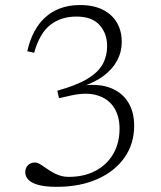

<svg xmlns="http://www.w3.org/2000/svg" viewBox="-20 -712 624 742"><path d="M208 -332.5 201.5 -361.5Q275.5 -382 317.5 -407.2Q359.5 -432.5 376.8 -464Q394 -495.5 394 -534Q394 -582.5 364.8 -615.2Q335.5 -648 275.5 -648Q216 -648 174.5 -615.8Q133 -583.5 112 -508L85.5 -514Q98.5 -572 126 -611.8Q153.5 -651.5 194.8 -672Q236 -692.5 289.5 -692.5Q341.5 -692.5 377.2 -674.5Q413 -656.5 431.8 -624.5Q450.5 -592.5 450.5 -550Q450.5 -511.5 432.8 -478.2Q415 -445 381.2 -419.5Q347.5 -394 299 -378L303 -382Q366.5 -389 410 -371Q453.5 -353 476 -315.8Q498.5 -278.5 498.5 -226.5Q498.5 -156.5 461.2 -103.2Q424 -50 356.5 -20Q289 10 199.5 10Q154.5 10 127.8 2.5Q101 -5 89.2 -18Q77.5 -31 77.5 -46Q77.5 -63 88 -73.5Q98.5 -84 115 -84Q123.5 -84 133.5 -78.2Q143.5 -72.5 155 -64.2Q166.5 -56 180.2 -47.8Q194 -39.5 210.2 -34Q226.5 -28.5 246 -28.5Q305 -28.5 349 -51.8Q393 -75 417.5 -117Q442 -159 442 -215Q442 -263.5 420 -297.2Q398 -331 355.2 -343.8Q312.5 -356.5 250 -342Z"/></svg>

Font: Newsreader 14pt Light
Style: Regular
Weight: 300
Designer: Hugues Gentile
Foundry: Production Type
Version: Version 1.003